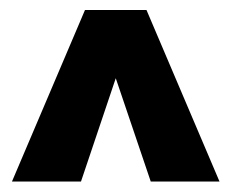

<svg xmlns="http://www.w3.org/2000/svg" viewBox="-20 -728 452 375"><path d="M3.4 -373.5H138.2L206.1 -575.2L274.4 -373.5H408.7L266.1 -708.5H146Z"/></svg>

Font: Roboto Flex
Style: wght 700 wdth 25 opsz 34 GRAD 0.00 slnt 0.00 XTRA 468 XOPQ 96 YOPQ 79 YTLC 514 YTUC 712 YTAS 750 YTDE -203.00 YTFI 738
Weight: 700
Width: 1
Designer: Berlow after Robertson
Foundry: Google
Version: Version 3.100